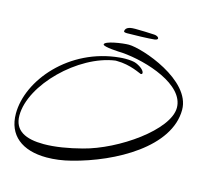

<svg xmlns="http://www.w3.org/2000/svg" viewBox="-129 -961 1305 1234"><g transform="rotate(15 523.5 -344.0)"><path d="M576 -776C622 -776 721 -779 759 -783C772 -785 779 -789 779 -796C779 -801 770 -812 747 -813C729 -815 644 -817 621 -817C599 -817 556 -815 556 -783C556 -776 575 -776 576 -776ZM284 129C335 129 389 122 447 107C721 37 1047 -144 1047 -392C1047 -590 698 -708 608 -708C568 -708 451 -691 451 -668C451 -652 564 -647 580 -647C749 -634 1011 -549 1011 -396C1011 -248 718 -44 495 13C407 36 319 51 244 51C123 51 46 14 46 -87C46 -292 313 -554 551 -587H561C652 -587 725 -546 730 -546C737 -546 740 -549 740 -555C740 -567 723 -588 684 -605C669 -612 640 -615 609 -615C596 -615 584 -614 573 -613C245 -583 21 -315 21 -93C21 51 120 129 284 129Z"/></g></svg>

Font: Comforter
Style: Regular
Weight: 400
Designer: Robert E. Leuschke
Foundry: Robert E. Leuschke
Version: Version 1.013; ttfautohint (v1.8.3)